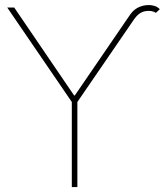

<svg xmlns="http://www.w3.org/2000/svg" viewBox="-20 -758 667 778"><path d="M273.9 -353.5V-371.1H290.5V-353.5ZM9.3 -727.5H37.6L281.7 -369.1L508.3 -700.2Q523.9 -722.2 547.4 -731Q570.8 -739.7 593.3 -736.8Q615.7 -733.9 627.4 -720.7L611.8 -706.1Q593.8 -717.3 568.4 -712.6Q543 -708 523.9 -680.7L293.5 -344.7V0H271V-344.7Z"/></svg>

Font: Inter 16pt Thin
Style: Regular
Weight: 250
Version: Version 4.001;git-66647c0bb